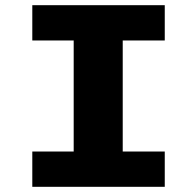

<svg xmlns="http://www.w3.org/2000/svg" viewBox="-20 -720 750 740"><path d="M615 -564H453V-136H615V0H104.5V-136H264V-564H104.5V-700H615Z"/></svg>

Font: League Mono ExtraBold
Style: Regular
Weight: 800
Width: 6
Designer: Tyler Finck
Foundry: The League of Moveable Type / Tyler Finck
Version: Version 2.210